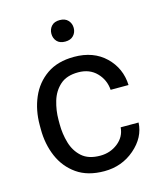

<svg xmlns="http://www.w3.org/2000/svg" viewBox="-110 -800 743 889"><g transform="rotate(-15 261.5 -355.5)"><path d="M280.3 -64.5Q328.6 -64.5 365 -93.3Q401.4 -122.1 404.8 -167H490.7Q487.3 -96.2 425.8 -43.2Q364.3 9.8 280.3 9.8Q200.7 9.8 148.7 -26.6Q96.7 -63 71 -123Q45.4 -183.1 45.4 -253.9V-274.4Q45.4 -345.2 71 -405.3Q96.7 -465.3 148.9 -501.7Q201.2 -538.1 280.3 -538.1Q373 -538.1 430.2 -483.2Q487.3 -428.2 490.7 -346.7H404.8Q401.4 -395.5 367.9 -429.7Q334.5 -463.9 280.3 -463.9Q224.6 -463.9 193.1 -435.5Q161.6 -407.2 148.7 -363.8Q135.7 -320.3 135.7 -274.4V-253.9Q135.7 -207.5 148.4 -164.1Q161.1 -120.6 192.6 -92.5Q224.1 -64.5 280.3 -64.5ZM207 -668Q207 -689.5 220.5 -704.6Q233.9 -719.7 260.3 -719.7Q286.1 -719.7 300 -704.6Q314 -689.5 314 -668Q314 -646.5 300 -631.6Q286.1 -616.7 260.3 -616.7Q233.9 -616.7 220.5 -631.6Q207 -646.5 207 -668Z"/></g></svg>

Font: RobotoDEMO
Style: Regular
Weight: 400
Designer: Christian Robertson
Foundry: Google
Version: Version 2.136